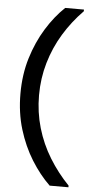

<svg xmlns="http://www.w3.org/2000/svg" viewBox="-63 -847 507 1029"><g transform="rotate(5 191.0 -333.0)"><path d="M245 145Q190 92 145 19.5Q100 -53 73 -141.5Q46 -230 46 -333Q46 -436 73 -524.5Q100 -613 145 -686Q190 -759 245 -811H346V-802Q285 -740 240 -666Q195 -592 170.5 -508Q146 -424 146 -333Q146 -242 170.5 -158Q195 -74 240.5 0Q286 74 346 136V145Z"/></g></svg>

Font: DM Sans 24pt Medium
Style: Regular
Weight: 500
Designer: Colophon Foundry, Jonny Pinhorn
Foundry: Colophon Foundry
Version: Version 4.004;gftools[0.9.30]